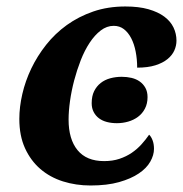

<svg xmlns="http://www.w3.org/2000/svg" viewBox="-20 -566 568 596"><path d="M303.2 -65.9Q329.6 -65.9 350.8 -73Q372.1 -80.1 389.2 -91.8Q406.2 -103.5 419.4 -118.2Q432.6 -132.8 442.9 -147.9Q449.2 -142.1 453.6 -130.6Q458 -119.1 458 -104Q458 -84.5 446.5 -64.2Q435.1 -43.9 410.9 -27.6Q386.7 -11.2 349.6 -0.7Q312.5 9.8 261.2 9.8Q215.8 9.8 175.5 -2.9Q135.3 -15.6 105.2 -41.5Q75.2 -67.4 57.6 -106Q40 -144.5 40 -196.8Q40 -233.9 49.3 -274.2Q58.6 -314.5 77.1 -353.3Q95.7 -392.1 123.3 -427Q150.9 -461.9 187.5 -488.3Q224.1 -514.6 269.5 -530.3Q314.9 -545.9 369.1 -545.9Q410.6 -545.9 440.7 -537.4Q470.7 -528.8 490 -514.4Q509.3 -500 518.6 -480.7Q527.8 -461.4 527.8 -439.9Q527.8 -424.3 521.2 -409.4Q514.6 -394.5 500 -382.6Q485.4 -370.6 462.2 -363.3Q439 -356 405.8 -356Q405.8 -382.3 401.1 -406Q396.5 -429.7 387.2 -447.5Q377.9 -465.3 364.5 -475.6Q351.1 -485.8 333 -485.8Q311.5 -485.8 292.7 -471.4Q273.9 -457 258.3 -433.3Q242.7 -409.7 230.7 -379.2Q218.8 -348.6 210.2 -316.2Q201.7 -283.7 197.3 -252.2Q192.9 -220.7 192.9 -194.8Q192.9 -133.8 220.7 -99.9Q248.5 -65.9 303.2 -65.9ZM342.8 -183.6Q326.2 -183.6 312 -187.3Q297.9 -190.9 287.4 -198.7Q276.9 -206.5 270.8 -218.3Q264.6 -230 264.6 -245.6Q264.6 -267.6 272.2 -283Q279.8 -298.3 292.5 -308.3Q305.2 -318.4 322.3 -323Q339.4 -327.6 357.9 -327.6Q374 -327.6 388.4 -324.2Q402.8 -320.8 413.8 -313Q424.8 -305.2 431.4 -293.2Q438 -281.2 438 -264.6Q438 -244.1 429.9 -228.8Q421.9 -213.4 408.4 -203.4Q395 -193.4 377.9 -188.5Q360.8 -183.6 342.8 -183.6Z"/></svg>

Font: Droid Serif
Style: Bold Italic
Weight: 700
Italic angle: -12°
Designer: Monotype Design team
Foundry: Monotype Imaging Inc.
Version: Version 1.03